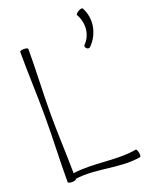

<svg xmlns="http://www.w3.org/2000/svg" viewBox="-168 -1004 877 1107"><g transform="rotate(-20 270.5 -450.5)"><path d="M435 -888C468 -830 464 -758 418 -712C412 -707 413 -697 420 -690C427 -683 437 -682 443 -688C503 -748 520 -839 479 -912C476 -916 465 -914 453 -907C441 -900 433 -891 435 -888ZM55 -800C55 -667 62 -533 62 -400C62 -267 55 -133 55 0C55 4 66 8 80 8C94 8 105 4 105 0V-2C235 -21 367 30 497 7C501 6 503 -5 500 -19C498 -32 492 -43 488 -42C362 -20 232 -55 105 -37C104 -158 97 -279 97 -400C97 -533 105 -667 105 -800C105 -804 94 -808 80 -808C66 -808 55 -804 55 -800Z"/></g></svg>

Font: Nupuram Thin
Style: Regular
Weight: 100
Designer: Santhosh Thottingal (santhosh.thottingal@gmail.com)
Foundry: SMC
Version: Version 1.000